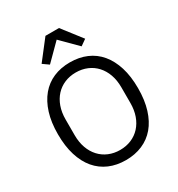

<svg xmlns="http://www.w3.org/2000/svg" viewBox="-217 -1076 1141 1229"><g transform="rotate(-30 354.0 -461.5)"><path d="M354 12Q286 12 231.5 -11.5Q177 -35 138.5 -80.5Q100 -126 79 -193.5Q58 -261 58 -349Q58 -437 79 -504Q100 -571 138.5 -617Q177 -663 231.5 -686.5Q286 -710 354 -710Q421 -710 476 -686.5Q531 -663 569.5 -617Q608 -571 629 -504Q650 -437 650 -349Q650 -261 629 -193.5Q608 -126 569.5 -80.5Q531 -35 476 -11.5Q421 12 354 12ZM354 -63Q399 -63 437 -79Q475 -95 502.5 -125Q530 -155 545 -197Q560 -239 560 -291V-407Q560 -459 545 -501Q530 -543 502.5 -573Q475 -603 437 -619Q399 -635 354 -635Q309 -635 271 -619Q233 -603 205.5 -573Q178 -543 163 -501Q148 -459 148 -407V-291Q148 -239 163 -197Q178 -155 205.5 -125Q233 -95 271 -79Q309 -63 354 -63ZM404 -935 515 -792 471 -761 354 -878 237 -761 193 -792 304 -935Z"/></g></svg>

Font: IBM Plex Sans
Style: Regular
Weight: 400
Designer: Mike Abbink, Paul van der Laan, Pieter van Rosmalen
Foundry: Bold Monday
Version: Version 3.005